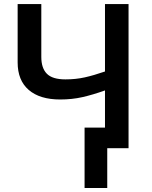

<svg xmlns="http://www.w3.org/2000/svg" viewBox="-20 -734 751 951"><path d="M616.7 0H511.2V197.3H398.9V-102.1H500V-286.1Q439.9 -264.6 388.2 -252.9Q336.4 -241.2 278.3 -241.2Q177.2 -241.2 122.3 -288.6Q67.4 -335.9 67.4 -424.8V-713.9H184.6V-452.1Q184.6 -396.5 212.2 -368.7Q239.7 -340.8 304.2 -340.8Q355 -340.8 399.9 -350.8Q444.8 -360.8 500 -379.9V-713.9H616.7Z"/></svg>

Font: Open Sans SemiBold
Style: Regular
Weight: 600
Designer: Monotype Design Team
Foundry: Monotype Imaging Inc.
Version: Version 3.003; ttfautohint (v1.8.4)